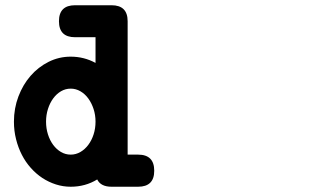

<svg xmlns="http://www.w3.org/2000/svg" viewBox="-20 -667 1244 733"><path d="M266.6 -524.9Q205.1 -524.9 205.1 -585.9Q205.1 -647 266.6 -647H405.8Q467.3 -647 467.3 -585.9V-76.7H507.3Q568.8 -76.7 568.8 -15.1Q568.8 45.9 507.3 45.9H405.8Q364.7 45.9 351.1 18.1Q305.7 45.9 250 45.9Q220.7 45.9 193.4 37.1Q166 28.3 141.8 12.5Q117.7 -3.4 97.7 -25.9Q77.6 -48.3 63.5 -75.9Q49.3 -103.5 41.3 -135.5Q33.2 -167.5 33.2 -202.6Q33.2 -253.4 50.3 -298.6Q67.4 -343.8 96.7 -377.4Q126 -411.1 165.5 -430.9Q205.1 -450.7 250 -450.7Q300.8 -450.7 344.7 -426.8V-524.9ZM250 -328.6Q230 -328.6 212.9 -318.6Q195.8 -308.6 183.1 -291.3Q170.4 -273.9 163.1 -251Q155.8 -228 155.8 -202.6Q155.8 -176.8 163.1 -153.8Q170.4 -130.9 183.1 -113.8Q195.8 -96.7 212.9 -86.7Q230 -76.7 250 -76.7Q269.5 -76.7 286.9 -86.7Q304.2 -96.7 317.1 -114Q330.1 -131.3 337.4 -154.1Q344.7 -176.8 344.7 -202.6Q344.7 -228 337.2 -251Q329.6 -273.9 316.9 -291.3Q304.2 -308.6 286.9 -318.6Q269.5 -328.6 250 -328.6Z"/></svg>

Font: Erica Type
Style: Bold Italic
Weight: 700
Monospace: yes
Designer: Peter Wiegel
Foundry: Peter Wiegel
Version: Version 1.000 2010 initial release